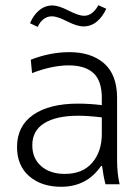

<svg xmlns="http://www.w3.org/2000/svg" viewBox="-20 -713 530 743"><path d="M374 -194.8V-258.8Q320.3 -265.1 283.2 -265.1Q197.8 -265.1 151.4 -236.3Q105 -207.5 105 -150.9Q105 -100.1 139.4 -70.1Q173.8 -40 231 -40Q299.8 -40 336.9 -83.3Q374 -126.5 374 -194.8ZM374 -306.2V-334Q374 -400.9 341.3 -430.4Q308.6 -460 246.1 -460Q182.1 -460 104 -430.2L99.1 -481.9Q174.3 -511.2 249 -511.2Q333.5 -511.2 383.3 -467.3Q433.1 -423.3 433.1 -334V-91.8Q433.1 -42.5 442.9 0H388.2Q379.9 -32.2 375 -70.8H371.1Q315.9 9.8 216.8 9.8Q140.1 9.8 93 -31.2Q45.9 -72.3 45.9 -144Q45.9 -225.1 108.4 -268.6Q170.9 -312 282.2 -312Q325.7 -312 374 -306.2ZM183.1 -691.9Q206.5 -691.9 245.6 -671.9Q284.7 -651.9 305.2 -651.9Q337.9 -651.9 360.8 -692.9L391.1 -679.2Q377 -647.5 354.5 -629.2Q332 -610.8 303.2 -610.8Q278.3 -610.8 239.7 -630.4Q201.2 -649.9 181.2 -649.9Q162.1 -649.9 147.9 -638.4Q133.8 -627 126 -608.9L96.2 -623Q108.9 -654.3 131.6 -673.1Q154.3 -691.9 183.1 -691.9Z"/></svg>

Font: LT Hoop Light
Style: Regular
Weight: 300
Designer: Daniel Lyons
Foundry: LyonsType
Version: Version 1.000